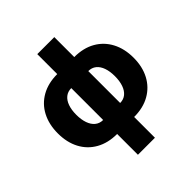

<svg xmlns="http://www.w3.org/2000/svg" viewBox="-247 -898 1266 1266"><g transform="rotate(-45 386.5 -265.0)"><path d="M307.6 10.3Q223.1 10.3 161.4 -24.7Q99.6 -59.6 66.7 -122.3Q33.7 -185.1 33.7 -268.6Q33.7 -352.5 66.7 -415.5Q99.6 -478.5 161.4 -513.4Q223.1 -548.3 307.6 -548.3H466.3Q551.3 -548.3 612.5 -513.4Q673.8 -478.5 707 -415.5Q740.2 -352.5 740.2 -268.6Q740.2 -185.1 707 -122.3Q673.8 -59.6 612.5 -24.7Q551.3 10.3 466.3 10.3ZM307.6 -120.1H466.3Q498.5 -120.1 521 -138.7Q543.5 -157.2 555.2 -190.9Q566.9 -224.6 566.9 -269.5Q566.9 -314.9 555.2 -348.1Q543.5 -381.3 521 -399.4Q498.5 -417.5 466.3 -417.5H307.6Q275.4 -417.5 252.7 -399.4Q230 -381.3 218.3 -348.1Q206.5 -314.9 206.5 -269.5Q206.5 -224.6 218.3 -190.9Q230 -157.2 252.7 -138.7Q275.4 -120.1 307.6 -120.1ZM307.6 204.1V-734.4H466.3V204.1Z"/></g></svg>

Font: Inter 17pt ExtraBold
Style: Regular
Weight: 800
Version: Version 4.001;git-66647c0bb